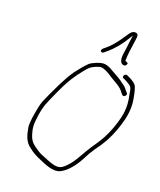

<svg xmlns="http://www.w3.org/2000/svg" viewBox="-167 -991 953 1142"><g transform="rotate(20 309.5 -420.5)"><path d="M110 -311C95 -271 79 -167 84 -141C93 -89 104 -52 142 -26C163 -9 186 4 213 15L248 30C268 38 294 47 319 47C331 47 344 45 355 39C395 18 430 -27 454 -72L478 -117C494 -143 510 -167 528 -191C536 -204 544 -217 552 -231C577 -279 596 -328 610 -387C625 -453 618 -501 607 -548C598 -580 599 -592 572 -610C559 -619 548 -624 541 -627L530 -632C526 -633 523 -633 519 -631C509 -626 507 -612 514 -608L526 -603C533 -600 543 -594 554 -587H555C576 -573 577 -563 581 -537C590 -495 598 -449 584 -387C571 -332 552 -282 529 -239C506 -196 479 -164 456 -124C432 -83 408 -35 374 -4C361 9 347 21 325 21C316 21 306 20 296 17C272 10 249 0 227 -9C200 -18 181 -33 160 -48C139 -64 128 -80 120 -107C109 -144 106 -164 115 -225C120 -260 127 -287 135 -307C143 -327 156 -357 174 -396C203 -459 219 -487 248 -528C265 -549 286 -581 307 -598V-599V-598C317 -607 359 -627 375 -623C405 -617 427 -600 449 -586C481 -567 515 -552 535 -521L543 -512H544C546 -510 547 -508 551 -508C558 -508 565 -514 567 -521C568 -525 568 -528 566 -530L558 -540H557C545 -556 540 -563 522 -575H521C498 -596 467 -610 438 -627C422 -637 404 -647 383 -649C358 -652 308 -630 292 -616C273 -599 247 -565 228 -541C192 -493 138 -377 110 -311ZM334 -721C332 -713 336 -708 344 -708C347 -708 352 -710 354 -712L368 -724C407 -756 442 -799 469 -845L482 -866L476 -823C474 -810 473 -797 471 -780V-779C463 -737 458 -692 482 -683C493 -678 500 -680 506 -689C515 -704 502 -703 493 -708L491 -710V-712C491 -743 498 -792 503 -827C507 -855 513 -879 500 -885C484 -893 467 -883 458 -870C448 -856 435 -836 423 -819C403 -791 381 -764 355 -743C349 -737 336 -730 334 -721ZM567 -535H568ZM529 -196H530ZM553 -235V-236Z"/></g></svg>

Font: Stray Cat
Style: LtObl
Weight: 300
Version: Version 1.0